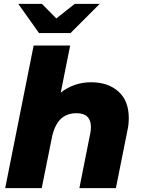

<svg xmlns="http://www.w3.org/2000/svg" viewBox="-20 -979 736 999"><path d="M454 -551C513 -551 560 -535 596 -503C632 -471 650 -425 650 -365C650 -343 648 -321 643 -300L583 0H393L449 -282C452 -293 453 -305 453 -318C453 -366 428 -390 378 -390C345 -390 317 -380 296 -360C275 -339 260 -309 251 -268L197 0H7L155 -742H345L296 -497C342 -533 395 -551 454 -551ZM369 -959H499L347 -807H183L75 -959H198L273 -883Z"/></svg>

Font: My Font
Style: Italic
Weight: 500
Designer: Julieta Ulanovsky
Foundry: Julieta Ulanovsky
Version: ""